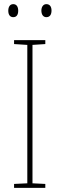

<svg xmlns="http://www.w3.org/2000/svg" viewBox="-20 -908 287 928"><path d="M20 -856C20 -839 27 -825 44 -825C61 -825 68 -838 68 -856C68 -874 61 -888 44 -888C27 -888 20 -873 20 -856ZM180 -857C180 -839 188 -825 204 -825C222 -825 229 -839 229 -857C229 -874 222 -888 204 -888C188 -888 180 -873 180 -857ZM199 0V-19L137 -22V-691L199 -695V-714H48V-695L112 -691V-22L48 -19V0Z"/></svg>

Font: Noto Sans Oriya Cond Thin
Style: Regular
Weight: 100
Width: 3
Designer: Amélie Bonet and Sol Matas
Foundry: Google LLC
Version: Version 2.006